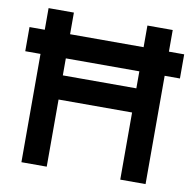

<svg xmlns="http://www.w3.org/2000/svg" viewBox="-79 -780 868 859"><g transform="rotate(10 355.5 -350.0)"><path d="M522.3 0V-700H637.3V0ZM73.3 0V-700H188.3V0ZM132.3 -305V-414.7H587.3V-305ZM4 -492V-601.7H706.7V-492Z"/></g></svg>

Font: Fustat
Style: Regular
Weight: 400
Designer: Mohamed Gaber, Khaled Hosny, Laura Garcia Mut
Foundry: Kief Type Foundry, Alif Type Foundry, Hard Type Foundry
Version: Version 1.007